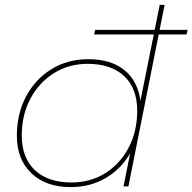

<svg xmlns="http://www.w3.org/2000/svg" viewBox="-20 -762 787 785"><path d="M269 3Q168 3 108.5 -53.5Q49 -110 49 -207Q49 -297 86.5 -367.5Q124 -438 190 -479Q256 -520 341 -520Q434 -520 489 -475Q544 -430 554 -349L633 -742H653L505 0H485L512 -135Q475 -71 412 -34Q349 3 269 3ZM272 -16Q350 -16 410.5 -54Q471 -92 506 -158.5Q541 -225 541 -309Q541 -401 487.5 -451Q434 -501 338 -501Q261 -501 200 -462.5Q139 -424 104 -358Q69 -292 69 -208Q69 -117 122.5 -66.5Q176 -16 272 -16ZM365 -621 369 -640H747L743 -621Z"/></svg>

Font: Montserrat Thin
Style: Italic
Weight: 100
Italic angle: -11.3°
Designer: Julieta Ulanovsky
Foundry: Julieta Ulanovsky
Version: Version 9.000; ttfautohint (v1.8.4.7-5d5b)